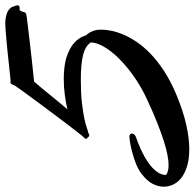

<svg xmlns="http://www.w3.org/2000/svg" viewBox="-105 -696 730 720"><g transform="rotate(-90 260.0 -336.0)"><path d="M119.1 -206.1Q119.1 -202.1 116 -198Q112.8 -193.8 105 -190.9Q100.6 -189.5 88.4 -184.8Q76.2 -180.2 60.5 -173.1Q44.9 -166 27.8 -156.2Q10.7 -146.5 -3.4 -134.5Q-17.6 -122.6 -26.9 -108.4Q-36.1 -94.2 -36.1 -78.1Q-23.9 -68.8 2 -68.8Q17.1 -68.8 39.1 -73Q61 -77.1 91.1 -86.7Q121.1 -96.2 159.9 -111.6Q198.7 -127 248 -149.9Q294.4 -171.4 333.5 -199Q372.6 -226.6 400.9 -255.4Q429.2 -284.2 445.1 -311.8Q460.9 -339.4 460.9 -360.8Q454.1 -370.6 442.9 -377.7Q431.6 -384.8 414.8 -389.2Q397.9 -393.6 374.5 -395.8Q351.1 -397.9 319.8 -397.9Q269 -397.9 233.9 -393.8Q198.7 -389.6 175.8 -384.8Q152.8 -379.9 140.1 -375.2Q127.4 -370.6 122.1 -370.1Q116.7 -366.2 112.8 -366.2Q108.9 -366.2 106.9 -369.1Q105 -372.1 101.1 -375Q99.1 -376 99.1 -377.9Q99.1 -380.9 102.5 -384.3Q106 -387.7 109.9 -392.1Q114.3 -397.5 128.4 -415.5Q142.6 -433.6 161.4 -458.5Q180.2 -483.4 201.7 -512.2Q223.1 -541 242.7 -567.4Q262.2 -593.8 277.3 -614.5Q292.5 -635.3 298.8 -645Q301.3 -651.9 304 -656.5Q306.6 -661.1 308.1 -661.1Q309.1 -661.1 309.6 -661.6Q310.1 -662.1 311 -662.1Q312 -662.1 312.5 -661.6Q313 -661.1 314 -661.1Q322.3 -661.6 338.1 -663.3Q354 -665 374.5 -667.2Q395 -669.4 418.2 -671.9Q441.4 -674.3 463.4 -676.3Q485.4 -678.2 504.4 -679.7Q523.4 -681.2 536.1 -681.2Q540 -681.2 543.2 -680.7Q546.4 -680.2 548.8 -680.2Q573.2 -676.3 583.3 -668Q593.3 -659.7 595.2 -651.9Q596.7 -646.5 598.4 -642.3Q600.1 -638.2 600.1 -634.8Q600.1 -632.3 598.6 -630.4Q597.2 -628.4 590.8 -627Q588.4 -627 587.2 -627.4Q585.9 -627.9 585 -627.9Q582.5 -627.9 581.1 -626.2Q579.6 -624.5 577.1 -619.1Q575.2 -613.8 574.5 -610.6Q573.7 -607.4 571.8 -605.5Q569.8 -603.5 565.4 -602.3Q561 -601.1 551.8 -600.1Q543 -599.1 521.2 -596.4Q499.5 -593.8 468.3 -590.1Q437 -586.4 397.7 -582Q358.4 -577.6 314 -573.2Q303.7 -561.5 290.8 -545.9Q277.8 -530.3 263.9 -513.2Q250 -496.1 236.1 -479.2Q222.2 -462.4 210 -448.2Q234.4 -454.1 264.2 -458Q293.9 -461.9 324.2 -461.9Q345.2 -461.9 364.7 -459.7Q384.3 -457.5 400.9 -453.1Q440.9 -440.4 460.7 -421.6Q480.5 -402.8 487.8 -377.9Q494.1 -372.1 498 -364.7Q502 -357.4 505.9 -346.2Q508.8 -336.4 508.8 -320.8Q508.8 -305.7 504.9 -284.9Q501 -264.2 491 -240Q481 -215.8 463.6 -189.7Q446.3 -163.6 419.4 -137.5Q392.6 -111.3 354.7 -86.4Q316.9 -61.5 266.1 -40Q202.6 -13.7 151.6 -2.4Q100.6 8.8 61 8.8Q24.9 8.8 -1.7 1Q-28.3 -6.8 -45.7 -20Q-63 -33.2 -71.5 -50.5Q-80.1 -67.9 -80.1 -86.9Q-80.1 -107.4 -69.3 -128.7Q-58.6 -149.9 -30.8 -170.9Q-16.1 -182.1 5.1 -190.7Q26.4 -199.2 47.4 -204.8Q68.4 -210.4 85.2 -213.1Q102.1 -215.8 107.9 -215.8Q112.3 -215.8 115.7 -213.6Q119.1 -211.4 119.1 -206.1Z"/></g></svg>

Font: Oregano
Style: Italic
Weight: 400
Italic angle: -12°
Designer: Astigmatic (AOETI)
Foundry: Astigmatic (AOETI)
Version: Version 1.000